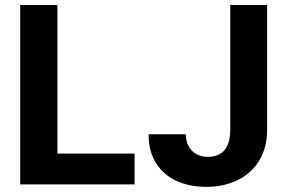

<svg xmlns="http://www.w3.org/2000/svg" viewBox="-20 -727 1133 757"><path d="M59.7 -707.2H206.4V-121.4H510.6V0H59.7ZM1033.2 -707.2V-213.7Q1033 -146.1 1003 -95.6Q973 -45.1 918.6 -17.7Q864.3 9.7 793.5 9.7Q728.1 9.7 676.6 -13.5Q625.2 -36.7 595.5 -83.3Q565.8 -129.9 566 -197.6H712.4Q713 -169.8 724.1 -149.9Q735.1 -130 754.6 -119.3Q774.2 -108.6 800.5 -108.6Q828.5 -108.6 848.1 -120.5Q867.8 -132.4 877.7 -155.9Q887.6 -179.4 887.8 -213.7V-707.2Z"/></svg>

Font: Pretendard Variable
Style: Regular
Weight: 400
Designer: Base glyphs from Inter by Rasmus Andersson; Hangul glyphs from Noto Sans CJK(Source Han Sans) by Jang Soo-young and Kang
Foundry: Kil Hyung-jin
Version: Version 1.100;FEAKit 1.0